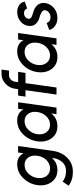

<svg xmlns="http://www.w3.org/2000/svg" viewBox="746 -1502 969 2501"><g transform="rotate(-90 1230.5 -251.5)"><path d="M341 -512Q239 -512 163 -436Q85 -358 70 -250Q55 -139 110 -64Q166 12 267 12Q351 12 410 -45Q414 -48 418 -52.5Q422 -57 425 -61Q424 -53 422.5 -47.5Q421 -42 420 -34Q415 -2 402 25.5Q389 53 370 75Q326 124 256 124Q212 124 178.5 113.5Q145 103 115 80L62 158Q84 174 109.5 186.5Q135 199 168.5 206Q202 213 246 213Q351 213 425 141Q500 68 516 -50L579 -500H494L485 -430Q482 -436 478.5 -441Q475 -446 472 -450Q428 -512 341 -512ZM332 -416Q396 -416 429 -368Q446 -345 451.5 -315Q457 -285 452 -250Q447 -215 433 -185Q419 -155 396 -131Q349 -84 286 -84Q222 -84 187 -132Q153 -180 163 -250Q173 -319 221 -367Q269 -416 332 -416Z M1064 -500 1055 -431Q1052 -435 1049 -440Q1046 -445 1044 -449Q1000 -512 911 -512Q809 -512 733 -436Q655 -359 640 -250Q625 -140 680 -64Q736 12 837 12Q926 12 987 -49Q992 -53 996 -58Q1000 -63 1004 -68L994 0H1079L1149 -500ZM902 -416Q966 -416 999 -368Q1016 -345 1021.5 -315Q1027 -285 1022 -250Q1017 -215 1003 -185.5Q989 -156 966 -132Q919 -84 856 -84Q792 -84 757 -133Q723 -181 733 -250Q743 -319 791 -367Q839 -416 902 -416Z M1516 -716Q1447 -716 1391 -665Q1335 -613 1325 -541L1320 -500H1236L1222 -404H1306L1249 0H1341L1398 -404H1531L1545 -500H1411L1417 -541Q1422 -575 1447 -597Q1472 -619 1503 -619H1561L1575 -716Z M1966 -500 1957 -431Q1954 -435 1951 -440Q1948 -445 1946 -449Q1902 -512 1813 -512Q1711 -512 1635 -436Q1557 -359 1542 -250Q1527 -140 1582 -64Q1638 12 1739 12Q1828 12 1889 -49Q1894 -53 1898 -58Q1902 -63 1906 -68L1896 0H1981L2051 -500ZM1804 -416Q1868 -416 1901 -368Q1918 -345 1923.5 -315Q1929 -285 1924 -250Q1919 -215 1905 -185.5Q1891 -156 1868 -132Q1821 -84 1758 -84Q1694 -84 1659 -133Q1625 -181 1635 -250Q1645 -319 1693 -367Q1741 -416 1804 -416Z M2461 -414Q2450 -461 2415 -486Q2379 -512 2321 -512Q2255 -511 2204 -471Q2153 -431 2144 -366Q2136 -310 2169 -272Q2185 -254 2208 -240.5Q2231 -227 2260 -220Q2273 -216 2284.5 -212Q2296 -208 2305 -202Q2352 -182 2348 -149Q2344 -119 2318 -99Q2292 -78 2255 -78Q2198 -78 2182 -128L2091 -95Q2103 -46 2146 -17Q2185 11 2245 12Q2318 12 2371 -29Q2430 -75 2441 -146Q2450 -210 2411 -252Q2380 -288 2314 -305Q2304 -309 2294 -312Q2284 -315 2274 -318Q2233 -335 2236 -365Q2239 -390 2259 -406Q2279 -423 2310 -423Q2333 -423 2350 -412Q2366 -401 2370 -382Z"/></g></svg>

Font: Unageo
Style: Medium-Italic
Weight: 500
Designer: Richard Sepsi
Foundry: Richard Sepsi
Version: Version 2.000